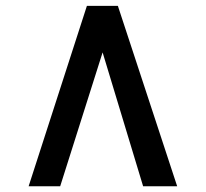

<svg xmlns="http://www.w3.org/2000/svg" viewBox="-20 -768 701 654"><path d="M381.5 -748 583.5 -133.5H467.5L329.5 -589.5L185 -133.5H77.5L276 -748Z"/></svg>

Font: Merriweather 28pt Black
Style: Regular
Weight: 900
Version: Version 2.100